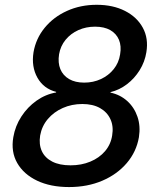

<svg xmlns="http://www.w3.org/2000/svg" viewBox="-20 -758 648 789"><path d="M263.7 10.7Q187.5 10.7 132.3 -15.6Q77.1 -42 50.8 -88.1Q24.4 -134.3 34.7 -194.3Q42.5 -240.2 67.9 -279.3Q93.3 -318.4 130.4 -344.5Q167.5 -370.6 210.4 -377.9L210.9 -380.4Q159.2 -393.6 133.8 -438.7Q108.4 -483.9 117.7 -543Q127.4 -599.6 163.6 -643.8Q199.7 -688 255.1 -713.1Q310.5 -738.3 377.4 -738.3Q444.3 -738.3 493.7 -713.1Q543 -688 566.9 -644Q590.8 -600.1 581.5 -543.5Q575.2 -503.9 554 -469.7Q532.7 -435.5 501.7 -411.9Q470.7 -388.2 434.1 -379.4V-377.4Q473.6 -369.1 502.7 -343Q531.7 -316.9 544.9 -278.3Q558.1 -239.7 550.8 -193.8Q540.5 -134.3 501 -87.9Q461.4 -41.5 400.4 -15.4Q339.4 10.7 263.7 10.7ZM270 -78.6Q314.5 -78.6 351.1 -93.8Q387.7 -108.9 411.4 -136.5Q435.1 -164.1 440.9 -201.2Q447.3 -238.8 433.8 -268.1Q420.4 -297.4 390.9 -314Q361.3 -330.6 318.4 -330.6Q274.9 -330.6 238 -314.2Q201.2 -297.9 176.5 -268.8Q151.9 -239.7 145 -201.2Q139.2 -164.6 151.9 -137Q164.6 -109.4 194.6 -94Q224.6 -78.6 270 -78.6ZM326.2 -418.5Q363.3 -418.5 394.8 -433.1Q426.3 -447.8 447.3 -473.9Q468.3 -500 473.6 -534.7Q479.5 -568.8 468.8 -594.5Q458 -620.1 433.1 -634.3Q408.2 -648.4 370.6 -648.4Q333.5 -648.4 302 -634.3Q270.5 -620.1 249.5 -594.5Q228.5 -568.8 222.7 -534.7Q217.3 -500 228 -473.9Q238.8 -447.8 263.9 -433.1Q289.1 -418.5 326.2 -418.5Z"/></svg>

Font: Inter 24pt Medium
Style: Italic
Weight: 500
Italic angle: -9.3988°
Designer: Rasmus Andersson
Foundry: rsms
Version: Version 4.001;git-66647c0bb